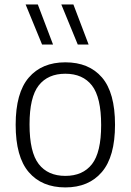

<svg xmlns="http://www.w3.org/2000/svg" viewBox="-20 -828 584 858"><path d="M50 -270.5Q50 -413 108.5 -481.2Q167 -549.5 272 -549.5Q377.5 -549.5 435.8 -481.8Q494 -414 494 -270.5Q494 -128 435.2 -59.2Q376.5 9.5 272 9.5Q167 9.5 108.5 -58.8Q50 -127 50 -270.5ZM432 -269Q432 -393 391 -445.8Q350 -498.5 272 -498.5Q194 -498.5 153 -446.2Q112 -394 112 -272Q112 -148 153 -95Q194 -42 272 -42Q350 -42 391 -94.5Q432 -147 432 -269ZM168 -629 94.5 -808H149L217 -629ZM327.5 -629 254 -808H308L376 -629Z"/></svg>

Font: Encode Sans Light
Style: Regular
Weight: 300
Designer: Multiple Designers
Foundry: Impallari Type
Version: Version 2.000